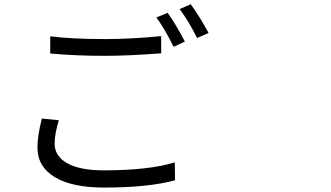

<svg xmlns="http://www.w3.org/2000/svg" viewBox="-20 -843 1540 894"><path d="M464.8 30.3Q316.4 30.3 236.3 -17.6Q154.3 -66.4 154.3 -156.2Q154.3 -209 174.8 -291L253.9 -283.2Q234.4 -219.7 234.4 -173.8Q234.4 -117.2 291 -84Q350.6 -49.8 462.9 -49.8Q672.9 -49.8 793.9 -86.9L794.9 -3.9Q673.8 30.3 464.8 30.3ZM469.7 -583Q335 -583 213.9 -593.8V-673.8Q315.4 -661.1 469.7 -661.1Q591.8 -661.1 730.5 -674.8V-594.7Q573.2 -583 469.7 -583ZM788.1 -625Q748 -708 708 -761.7L760.7 -783.2Q797.9 -731.4 840.8 -649.4ZM897.5 -666Q858.4 -745.1 816.4 -800.8L868.2 -823.2Q909.2 -766.6 951.2 -689.5Z"/></svg>

Font: Bpmf GenYo Gothic R
Style: R
Weight: 400
Foundry: But Ko
Version: Version 1.320